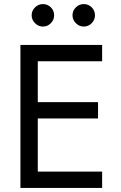

<svg xmlns="http://www.w3.org/2000/svg" viewBox="-20 -920 590 940"><path d="M335 -845Q335 -868 351.5 -884Q368 -900 390 -900Q413 -900 429 -884Q445 -868 445 -845Q445 -823 429 -806.5Q413 -790 390 -790Q368 -790 351.5 -806.5Q335 -823 335 -845ZM135 -845Q135 -868 151.5 -884Q168 -900 190 -900Q213 -900 229 -884Q245 -868 245 -845Q245 -823 229 -806.5Q213 -790 190 -790Q168 -790 151.5 -806.5Q135 -823 135 -845ZM80 -700H480V-620H165V-420H460V-340H165V-80H480V0H80Z"/></svg>

Font: Jost
Style: Regular
Weight: 400
Version: Version 3.500